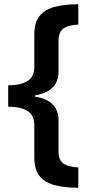

<svg xmlns="http://www.w3.org/2000/svg" viewBox="-20 -734 429 912"><path d="M352 158Q285 158 238 145Q191 132 167 101Q143 70 143 14V-137Q143 -186 111.5 -206.5Q80 -227 19 -227V-329Q80 -329 111.5 -349.5Q143 -370 143 -418V-571Q143 -627 168 -658Q193 -689 240 -701.5Q287 -714 352 -714V-617Q309 -616 283.5 -600Q258 -584 258 -539V-394Q258 -299 146 -281V-275Q258 -258 258 -163V-16Q258 28 283 44Q308 60 352 61Z"/></svg>

Font: Noto Sans Adlam Unjoined SemiBold
Style: Regular
Weight: 600
Version: Version 3.001